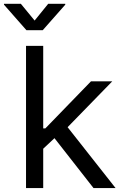

<svg xmlns="http://www.w3.org/2000/svg" viewBox="-56 -962 624 982"><path d="M159.7 -196.3V-305.2H175.8L409.2 -545.9H518.1L265.6 -286.6H255.9ZM77.1 0V-727.5H165V0ZM422.4 0 213.4 -267.1 275.9 -329.1 535.2 0ZM50.8 -942.4 121.1 -856.9 190.4 -942.4H277.8V-938L162.6 -807.6H79.1L-35.6 -938V-942.4Z"/></svg>

Font: Atlassian Sans
Style: Regular
Weight: 400
Designer: Rasmus Andersson
Foundry: Modifications by Atlassian Pty Ltd, manufactured by rsms
Version: Version 4.001;git-9221beed3